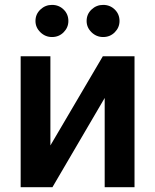

<svg xmlns="http://www.w3.org/2000/svg" viewBox="-20 -780 646 800"><path d="M66.1 -545.5H190V-174L408.4 -545.5H540.5V0H416.2V-371.8L198.5 0H66.1ZM127.8 -692.5Q127.8 -720.9 148.3 -740.2Q168.7 -759.6 196.7 -759.6Q225.5 -759.6 245.2 -740.2Q264.9 -720.9 264.9 -692.5Q264.9 -665.5 245.2 -645.6Q225.5 -625.7 196.7 -625.7Q168.7 -625.7 148.3 -645.6Q127.8 -665.5 127.8 -692.5ZM340.9 -692.5Q340.9 -720.9 361.3 -740.2Q381.7 -759.6 409.8 -759.6Q438.6 -759.6 458.3 -740.2Q478 -720.9 478 -692.5Q478 -665.5 458.3 -645.6Q438.6 -625.7 409.8 -625.7Q381.7 -625.7 361.3 -645.6Q340.9 -665.5 340.9 -692.5Z"/></svg>

Font: DeltaSans SemiBold
Style: Regular
Weight: 600
Designer: Rasmus Andersson
Foundry: rsms
Version: Version 3.012